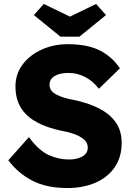

<svg xmlns="http://www.w3.org/2000/svg" viewBox="-20 -939 675 969"><path d="M320 10Q216 10 144.5 -26.5Q73 -63 22 -130L126 -247Q175 -180 225 -157Q275 -134 328 -134Q369 -134 396 -149.5Q423 -165 423 -194Q423 -219 403.5 -235.5Q384 -252 353 -263Q322 -274 286 -280Q171 -305 114.5 -359Q58 -413 58 -502Q58 -566 94.5 -614Q131 -662 191 -689Q251 -716 321 -716Q423 -716 485.5 -683.5Q548 -651 585 -594L479 -491Q448 -531 408.5 -551Q369 -571 326 -571Q282 -571 256 -555.5Q230 -540 230 -511Q230 -479 266 -461Q302 -443 351 -435Q424 -420 478.5 -392.5Q533 -365 563.5 -322.5Q594 -280 594 -218Q594 -146 559 -95Q524 -44 462 -17Q400 10 320 10ZM285 -754 151 -863 201 -919 333 -855 465 -919 515 -863 381 -754Z"/></svg>

Font: Readex Pro
Style: Bold
Weight: 700
Designer: Bonnie Shaver-Troup, Thomas Jockin
Foundry: Lexend
Version: Version 1.203; ttfautohint (v1.8.3)